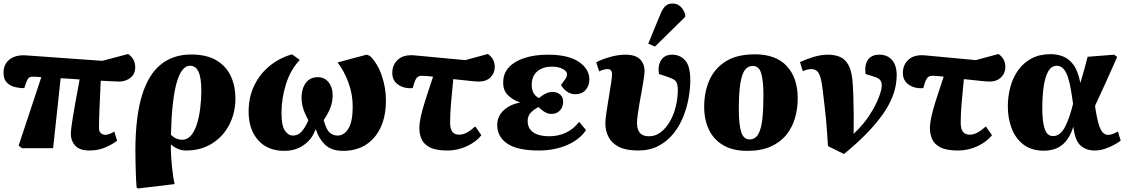

<svg xmlns="http://www.w3.org/2000/svg" viewBox="-26 -842 6410 1092"><path d="M483 14Q427 14 402 -13.5Q377 -41 377 -78Q377 -108 389.5 -183Q402 -258 427 -390Q400 -392 373 -394Q346 -396 319 -397L276 1H99L80 -14L209 -403Q196 -404 184 -405Q172 -406 162 -406Q144 -406 136.5 -398Q129 -390 122 -370L112 -341Q88 -340 60.5 -346.5Q33 -353 13.5 -372Q-6 -391 -6 -428Q-6 -477 28.5 -504Q63 -531 123 -527L556 -496L703 -535Q743 -507 743 -460Q743 -420 715 -399Q687 -378 652 -378Q635 -378 607 -380Q579 -382 547 -383Q542 -283 539.5 -216.5Q537 -150 537 -115Q537 -93 548.5 -84Q560 -75 574 -75Q580 -75 594.5 -79.5Q609 -84 624 -94L640 -42Q620 -25 577.5 -5.5Q535 14 483 14Z M759 230 751 224Q748 189 747 157.5Q746 126 745 90.5Q744 55 744 8Q745 -182 782 -301Q819 -420 889.5 -476Q960 -532 1061 -532Q1150 -532 1205.5 -498.5Q1261 -465 1287 -408.5Q1313 -352 1313 -283Q1313 -200 1278 -132.5Q1243 -65 1179.5 -25.5Q1116 14 1033 14Q986 14 947 -20H946Q945 15 948 57.5Q951 100 956 139.5Q961 179 967 205ZM1009 -47Q1040 -47 1061 -72Q1082 -97 1094.5 -138Q1107 -179 1113 -228Q1119 -277 1119 -325Q1119 -400 1103 -434Q1087 -468 1055 -468Q956 -468 946 -75Q962 -60 978 -53.5Q994 -47 1009 -47Z M1591 16Q1496 16 1442 -45Q1388 -106 1388 -207Q1388 -289 1420 -355.5Q1452 -422 1508 -467.5Q1564 -513 1635 -533L1679 -501Q1626 -445 1600.5 -363.5Q1575 -282 1575 -199Q1575 -128 1594 -99.5Q1613 -71 1640 -71Q1668 -71 1688 -92Q1708 -113 1728 -158Q1705 -200 1697 -229.5Q1689 -259 1689 -286Q1689 -336 1712.5 -369.5Q1736 -403 1782 -403Q1820 -403 1843 -374Q1866 -345 1866 -301Q1866 -264 1853 -229.5Q1840 -195 1815 -159Q1830 -104 1849.5 -87.5Q1869 -71 1894 -71Q1931 -71 1955.5 -110.5Q1980 -150 1980 -235Q1980 -307 1955.5 -373Q1931 -439 1894 -487L2059 -531L2078 -524Q2122 -481 2145.5 -411.5Q2169 -342 2169 -271Q2169 -182 2139 -117.5Q2109 -53 2054.5 -18.5Q2000 16 1925 16Q1860 16 1823.5 -18.5Q1787 -53 1771 -105H1768Q1750 -52 1703 -18Q1656 16 1591 16Z M2518 14Q2454 14 2419.5 -3.5Q2385 -21 2372 -50Q2359 -79 2359 -112Q2359 -140 2367 -177.5Q2375 -215 2392.5 -270Q2410 -325 2437 -406Q2419 -408 2403 -409.5Q2387 -411 2374 -411Q2358 -411 2348.5 -403.5Q2339 -396 2331 -373L2321 -341Q2293 -338 2266.5 -346.5Q2240 -355 2222.5 -375Q2205 -395 2205 -427Q2205 -474 2238 -503.5Q2271 -533 2333 -527L2620 -500L2749 -535Q2770 -520 2779 -501Q2788 -482 2788 -462Q2788 -426 2763.5 -402Q2739 -378 2697 -378Q2681 -378 2642 -382.5Q2603 -387 2552 -392Q2544 -315 2539 -252.5Q2534 -190 2534 -143Q2534 -76 2585 -76Q2608 -76 2630.5 -88.5Q2653 -101 2677 -123L2712 -73Q2683 -36 2630.5 -11Q2578 14 2518 14Z M3037 14Q2917 14 2859.5 -25Q2802 -64 2802 -131Q2802 -180 2838 -214Q2874 -248 2930 -258V-260Q2888 -275 2861.5 -302Q2835 -329 2836 -374Q2836 -425 2869 -460Q2902 -495 2959.5 -513Q3017 -531 3091 -531Q3206 -531 3266.5 -490Q3327 -449 3326 -388Q3325 -353 3304 -329.5Q3283 -306 3245 -306Q3218 -306 3195.5 -323.5Q3173 -341 3165 -359Q3183 -383 3191 -395Q3199 -407 3199 -420Q3199 -437 3174.5 -450Q3150 -463 3112 -463Q3064 -463 3031.5 -437.5Q2999 -412 2998 -359Q2998 -306 3039 -284Q3056 -299 3076 -309Q3096 -319 3116 -319Q3143 -319 3160 -304Q3177 -289 3177 -262Q3176 -231 3157.5 -212.5Q3139 -194 3111 -194Q3089 -194 3070.5 -206Q3052 -218 3037 -233Q3015 -223 2995 -203.5Q2975 -184 2975 -154Q2975 -111 3007.5 -89Q3040 -67 3097 -67Q3149 -67 3192 -87Q3235 -107 3268 -149L3307 -102Q3272 -49 3200.5 -17.5Q3129 14 3037 14Z M3603 14Q3535 14 3494.5 -6.5Q3454 -27 3435.5 -62Q3417 -97 3417 -141Q3417 -163 3423 -203Q3429 -243 3436.5 -287.5Q3444 -332 3449.5 -368.5Q3455 -405 3455 -420Q3455 -449 3429 -449Q3408 -449 3382 -436L3365 -488Q3400 -506 3445.5 -518.5Q3491 -531 3530 -531Q3589 -531 3614.5 -504.5Q3640 -478 3640 -439Q3640 -424 3635.5 -394.5Q3631 -365 3624.5 -329Q3618 -293 3611.5 -256.5Q3605 -220 3601 -189.5Q3597 -159 3597 -142Q3597 -66 3666 -67Q3702 -67 3732 -90Q3762 -113 3784 -151Q3806 -189 3817.5 -236Q3829 -283 3829 -332Q3829 -358 3822.5 -371.5Q3816 -385 3802 -392Q3788 -399 3765 -407L3722 -421Q3714 -467 3733.5 -499Q3753 -531 3798 -531Q3841 -531 3870.5 -499Q3900 -467 3900 -386Q3900 -337 3890 -282Q3880 -227 3858.5 -174.5Q3837 -122 3802 -79.5Q3767 -37 3718 -11.5Q3669 14 3603 14ZM3699 -577 3661 -594 3731 -764Q3744 -795 3759.5 -808.5Q3775 -822 3799 -822Q3826 -822 3844 -805Q3862 -788 3871 -761V-746Z M4224 16Q4142 16 4087.5 -16Q4033 -48 4006 -104.5Q3979 -161 3979 -235Q3979 -318 4008.5 -385.5Q4038 -453 4101.5 -493Q4165 -533 4268 -533Q4387 -533 4449 -466Q4511 -399 4511 -283Q4511 -224 4495.5 -170.5Q4480 -117 4446 -75Q4412 -33 4357.5 -8.5Q4303 16 4224 16ZM4237 -49Q4270 -49 4287 -79.5Q4304 -110 4310 -166Q4316 -222 4316 -299Q4316 -382 4303.5 -424.5Q4291 -467 4255 -467Q4230 -467 4212.5 -446.5Q4195 -426 4185.5 -372Q4176 -318 4176 -220Q4176 -134 4189.5 -91.5Q4203 -49 4237 -49Z M4774 34 4683 -11Q4680 -59 4677.5 -96Q4675 -133 4671.5 -168Q4668 -203 4663.5 -242Q4659 -281 4653 -332Q4647 -382 4638.5 -407Q4630 -432 4617.5 -440.5Q4605 -449 4588 -449Q4566 -449 4540 -437L4524 -489Q4555 -504 4599 -517.5Q4643 -531 4682 -531Q4721 -531 4751 -518.5Q4781 -506 4799.5 -472.5Q4818 -439 4823 -378Q4826 -341 4827.5 -291.5Q4829 -242 4829.5 -187Q4830 -132 4829 -81Q4884 -132 4919 -186.5Q4954 -241 4971.5 -286Q4989 -331 4989 -356Q4989 -374 4980.5 -386Q4972 -398 4945 -406L4897 -421Q4890 -472 4910 -501.5Q4930 -531 4976 -531Q5021 -531 5047.5 -500.5Q5074 -470 5074 -414Q5074 -305 4997 -195Q4920 -85 4774 34Z M5422 14Q5358 14 5323.5 -3.5Q5289 -21 5276 -50Q5263 -79 5263 -112Q5263 -140 5271 -177.5Q5279 -215 5296.5 -270Q5314 -325 5341 -406Q5323 -408 5307 -409.5Q5291 -411 5278 -411Q5262 -411 5252.5 -403.5Q5243 -396 5235 -373L5225 -341Q5197 -338 5170.5 -346.5Q5144 -355 5126.5 -375Q5109 -395 5109 -427Q5109 -474 5142 -503.5Q5175 -533 5237 -527L5524 -500L5653 -535Q5674 -520 5683 -501Q5692 -482 5692 -462Q5692 -426 5667.5 -402Q5643 -378 5601 -378Q5585 -378 5546 -382.5Q5507 -387 5456 -392Q5448 -315 5443 -252.5Q5438 -190 5438 -143Q5438 -76 5489 -76Q5512 -76 5534.5 -88.5Q5557 -101 5581 -123L5616 -73Q5587 -36 5534.5 -11Q5482 14 5422 14Z M5909 15Q5841 15 5795.5 -19.5Q5750 -54 5728 -111.5Q5706 -169 5706 -237Q5706 -294 5720.5 -347.5Q5735 -401 5765 -443Q5795 -485 5841 -509.5Q5887 -534 5950 -534Q5985 -534 6019 -521.5Q6053 -509 6079 -474Q6105 -439 6118 -372H6119Q6131 -411 6140 -444.5Q6149 -478 6160 -519L6311 -531L6328 -518Q6292 -436 6261.5 -369.5Q6231 -303 6202 -240L6206 -213Q6219 -135 6234.5 -105Q6250 -75 6277 -75Q6299 -75 6332 -94L6348 -42Q6334 -31 6310 -18Q6286 -5 6257.5 4.5Q6229 14 6199 14Q6153 14 6120.5 -13.5Q6088 -41 6079 -120H6078Q6057 -53 6016.5 -19Q5976 15 5909 15ZM5963 -68Q6003 -68 6029.5 -117Q6056 -166 6077 -251L6073 -279Q6059 -384 6038.5 -426Q6018 -468 5985 -468Q5954 -468 5936 -436.5Q5918 -405 5910 -350.5Q5902 -296 5902 -227Q5902 -149 5916 -108.5Q5930 -68 5963 -68Z"/></svg>

Font: Literata 36pt ExtraBold
Style: Italic
Weight: 800
Italic angle: -2°
Designer: Latin by Veronika Burian and Jose Scaglione. Greek by Irene Vlachou. Cyrillic by Vera Evstafieva
Foundry: TypeTogether
Version: Version 3.002